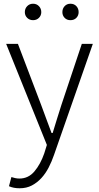

<svg xmlns="http://www.w3.org/2000/svg" viewBox="-20 -768 530 1028"><path d="M76 -533 200 -207Q213 -172 227.5 -132.5Q242 -93 256 -56H262Q273 -93 285.5 -132.5Q298 -172 309 -207L418 -533H477L269 62Q257 97 240.5 129Q224 161 201.5 185.5Q179 210 150.5 225Q122 240 85 240Q52 240 28 229L41 180Q49 183 61 185.5Q73 188 84 188Q132 188 164.5 149.5Q197 111 217 53L231 8L13 -533ZM113 -703Q113 -722 125.5 -735Q138 -748 157 -748Q176 -748 188.5 -735Q201 -722 201 -703Q201 -685 188.5 -672.5Q176 -660 157 -660Q138 -660 125.5 -672.5Q113 -685 113 -703ZM357 -660Q338 -660 326 -672.5Q314 -685 314 -703Q314 -722 326 -735Q338 -748 357 -748Q377 -748 389 -735Q401 -722 401 -703Q401 -685 389 -672.5Q377 -660 357 -660Z"/></svg>

Font: Kinto Sans Light
Style: Regular
Weight: 300
Designer: Authors: Ryoko NISHIZUKA  (kana & ideographs); Paul D. Hunt (Latin, Greek & Cyrillic); Wenlong ZHANG  (bopomofo); Sandol
Foundry: Adobe Systems Incorporated, ookami Inc.
Version: Version 0.001